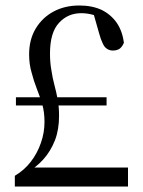

<svg xmlns="http://www.w3.org/2000/svg" viewBox="-20 -679 519 699"><path d="M38 -295H368V-325H38ZM34 0H446V-69H97V-83L76 -50Q111 -69 138 -99Q164 -128 180 -168Q195 -207 195 -257Q195 -290 190 -317Q185 -344 178 -370Q171 -396 167 -424Q162 -451 162 -484Q162 -561 195 -596Q227 -631 276 -631Q297 -631 319 -625Q340 -619 365 -606L318 -638L341 -557Q347 -535 354 -521Q360 -507 370 -501Q379 -495 391 -495Q406 -495 416 -502Q425 -509 431 -523Q426 -565 405 -596Q384 -626 350 -643Q315 -659 269 -659Q216 -659 175 -637Q134 -615 110 -575Q86 -535 86 -481Q86 -445 95 -415Q103 -384 114 -356Q125 -328 134 -299Q142 -270 142 -235Q142 -196 129 -159Q116 -121 92 -90Q68 -59 34 -39Z"/></svg>

Font: Source Serif 4 48pt
Style: Regular
Weight: 400
Designer: Frank Grie√ühammer
Foundry: Adobe Systems Incorporated
Version: Version 4.004;hotconv 1.0.116;makeotfexe 2.5.65601